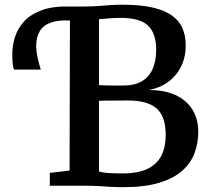

<svg xmlns="http://www.w3.org/2000/svg" viewBox="-20 -770 868 796"><path d="M491 6Q460.5 6 437 4.5Q413.5 3 388.2 1.5Q363 0 327.5 0H186.5V-53L268.5 -63L270 -743H328.5Q359.5 -743 386 -745Q412.5 -747 437.2 -748.8Q462 -750.5 487.5 -750.5Q562.5 -750.5 613 -738.8Q663.5 -727 693.8 -705Q724 -683 737 -651.8Q750 -620.5 750 -581.5Q750 -533.5 731 -494.8Q712 -456 677 -430.2Q642 -404.5 594.5 -396.5Q659 -397.5 705.5 -376.8Q752 -356 777 -316.8Q802 -277.5 802 -223.5Q802 -177.5 786.8 -136Q771.5 -94.5 736.2 -62.8Q701 -31 640.8 -12.5Q580.5 6 491 6ZM487.5 -51Q553 -51 592.5 -70.5Q632 -90 649.5 -125.8Q667 -161.5 667 -210.5Q667 -287 629.5 -320.2Q592 -353.5 509 -353.5Q497 -353.5 480.5 -353.2Q464 -353 446.5 -353Q429 -353 414.2 -352.8Q399.5 -352.5 390.5 -352V-59Q401 -55.5 417.8 -53.8Q434.5 -52 453.2 -51.5Q472 -51 487.5 -51ZM494 -415.5Q538.5 -415.5 568.2 -433.2Q598 -451 612.8 -484Q627.5 -517 627.5 -563.5Q627.5 -630.5 594.5 -663.2Q561.5 -696 478 -696Q461.5 -696 444.2 -694.8Q427 -693.5 412.8 -692.2Q398.5 -691 390.5 -690.5V-417Q399.5 -416.5 413.5 -416Q427.5 -415.5 442.2 -415.5Q457 -415.5 470.8 -415.5Q484.5 -415.5 494 -415.5ZM38 -481.5Q34 -491 32.5 -506.5Q31 -522 31 -545.5Q31 -582.5 42.8 -618.5Q54.5 -654.5 81.8 -683.2Q109 -712 155.2 -728.5Q201.5 -745 271 -743L278.5 -714L271 -685Q221.5 -687.5 190.2 -676.2Q159 -665 144.5 -640.2Q130 -615.5 130 -578Q130 -559 135 -535Q140 -511 149 -481.5Z"/></svg>

Font: Merriweather 20pt SemiBold
Style: Regular
Weight: 600
Version: Version 2.100